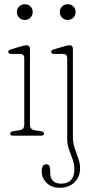

<svg xmlns="http://www.w3.org/2000/svg" viewBox="-20 -643 442 910"><path d="M97.5 -548.5Q81.5 -548.5 70.8 -559.2Q60 -570 60 -585.5Q60 -601.5 70.8 -612.2Q81.5 -623 97.5 -623Q113.5 -623 124.2 -612.5Q135 -602 135 -586Q135 -570 124.2 -559.2Q113.5 -548.5 97.5 -548.5ZM122 -410.5V-52Q122 -40.5 127.5 -34Q133 -27.5 148 -25L174.5 -21Q188.5 -19 188.5 -9Q188.5 0 174.5 0H42.5Q28.5 0 28.5 -9Q28.5 -19 42.5 -21L69 -25Q84 -27.5 89.5 -34Q95 -40.5 95 -52V-366.5Q95 -387.5 76 -387.5H33.5Q19 -387.5 19 -397.5Q19 -405.5 33 -409.5L80.5 -423.5Q98 -428.5 105.5 -428.5Q122 -428.5 122 -410.5ZM301 -548.5Q285 -548.5 274.2 -559.2Q263.5 -570 263.5 -585.5Q263.5 -601.5 274.2 -612.2Q285 -623 301 -623Q317 -623 327.8 -612.5Q338.5 -602 338.5 -586Q338.5 -570 327.8 -559.2Q317 -548.5 301 -548.5ZM325.5 6.5Q325.5 34.5 334 59.2Q342.5 84 351 107.5Q359.5 131 359.5 154.5Q359.5 196 332.5 221.5Q305.5 247 263.5 247Q224 247 200.8 223.5Q177.5 200 177.5 169.5Q177.5 135.5 199.5 135.5Q218 135.5 218 164.5V177Q218 200 230.8 213.8Q243.5 227.5 271 227.5Q332.5 226.5 332.5 158Q332.5 134.5 324 111.8Q315.5 89 307 65.2Q298.5 41.5 298.5 15.5V-366.5Q298.5 -387.5 279.5 -387.5H237Q222.5 -387.5 222.5 -397.5Q222.5 -405.5 236.5 -409.5L284 -423.5Q301.5 -428.5 309 -428.5Q325.5 -428.5 325.5 -410.5Z"/></svg>

Font: Fraunces 144pt SuperSoft Thin
Style: Regular
Weight: 100
Version: Version 1.000;[0bf87f6ff]